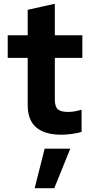

<svg xmlns="http://www.w3.org/2000/svg" viewBox="-20 -708 474 1019"><path d="M21 0ZM127 -151V-401H21V-521H127V-656Q163 -664 199 -672Q235 -680 271 -688V-521H417V-401H271V-180Q271 -142 287 -128Q303 -114 341 -114Q361 -114 377 -117Q393 -120 413 -126V-8Q392 -1 360 3Q328 7 306 7Q218 7 172.5 -31.5Q127 -70 127 -151ZM217 81H353L268 291H164Z"/></svg>

Font: Rosa Sans
Style: Bold
Weight: 700
Designer: Pentagram / MCKL
Foundry: Pentagram / MCKL
Version: Version 1.005;September 16, 2019;FontCreator 11.5.0.2425 64-